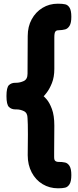

<svg xmlns="http://www.w3.org/2000/svg" viewBox="-20 -843 421 1039"><path d="M129 -444 130 -648Q130 -699 151.5 -738.5Q173 -778 210 -800.5Q247 -823 293 -823Q319 -823 333.5 -819.5Q348 -816 357 -800.5Q366 -785 366 -752Q366 -719 356.5 -703.5Q347 -688 333 -684Q319 -680 294 -679Q285 -679 279.5 -672Q274 -665 274 -640V-470Q274 -426 261 -393.5Q248 -361 231.5 -340Q215 -319 215 -322Q215 -325 231.5 -306.5Q248 -288 261 -253Q274 -218 274 -163L273 -17V7Q273 24 280 28.5Q287 33 293 33Q318 33 332.5 36.5Q347 40 356.5 55.5Q366 71 366 104Q366 138 356.5 153.5Q347 169 332.5 172.5Q318 176 294 176Q248 176 210.5 153.5Q173 131 151.5 90Q130 49 130 -3L131 -115Q131 -179 129 -203Q129 -232 109.5 -241.5Q90 -251 69 -251H63Q42 -251 28.5 -264Q15 -277 15 -323Q15 -370 28.5 -382.5Q42 -395 62 -395H66Q88 -395 108.5 -404.5Q129 -414 129 -444Z"/></svg>

Font: Fredoka One
Style: Regular
Weight: 400
Designer: Milena B. Brandão, Ben Nathan
Version: Version 2.000; ttfautohint (v1.5.33-1714) -l 8 -r 50 -G 200 